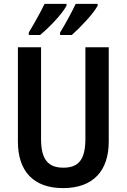

<svg xmlns="http://www.w3.org/2000/svg" viewBox="-20 -957 651 987"><path d="M482 -928V-937H369C354 -904 319 -839 289 -790V-777H349C391 -814 462 -888 482 -928ZM322 -928V-937H209C193 -903 159 -841 128 -790V-777H186C236 -818 301 -887 322 -928ZM539 -229V-714H419V-243C419 -137 384 -95 306 -95C231 -95 191 -133 191 -242V-714H72V-229C72 -75 154 10 304 10C459 10 539 -79 539 -229Z"/></svg>

Font: Noto Sans Tamil Condensed SemiBold
Style: Regular
Weight: 600
Width: 3
Designer: Jelle Bosma - Monotype Design Team
Foundry: Monotype Imaging Inc.
Version: Version 2.004